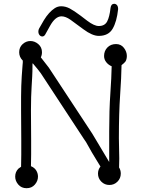

<svg xmlns="http://www.w3.org/2000/svg" viewBox="-20 -950 748 1011"><path d="M77 -62 91 -72Q92 -101 92 -135.5Q92 -170 92 -212Q92 -248 91.5 -290.5Q91 -333 91 -369Q91 -411 91 -441Q91 -471 92 -497Q93 -523 94.5 -549Q96 -575 99 -610Q100 -615 100 -620.5Q100 -626 100 -631L99 -632Q81 -650 81 -675Q81 -701 99 -717.5Q117 -734 140 -734Q163 -734 182 -717.5Q201 -701 201 -675Q201 -660 195 -648Q226 -609 237 -594L466 -246L555 -97V-258Q555 -370 561 -456.5Q567 -543 568 -601Q551 -608 539.5 -622.5Q528 -637 528 -655Q528 -682 545.5 -700Q563 -718 591 -718Q617 -718 632.5 -698Q648 -678 648 -655Q648 -644 644.5 -634Q641 -624 631 -616L620 -607Q619 -542 612.5 -448.5Q606 -355 606 -222Q606 -197 607 -168.5Q608 -140 608 -116Q608 -103 607.5 -91Q607 -79 607 -68Q616 -54 616 -36Q616 -11 598.5 6.5Q581 24 556 24Q531 24 513.5 6.5Q496 -11 496 -36Q496 -57 509 -73L487 -109Q461 -151 446 -179Q431 -207 422 -218L195 -564Q189 -573 178.5 -585.5Q168 -598 154 -615L151 -616V-606Q151 -571 149.5 -545.5Q148 -520 146.5 -494.5Q145 -469 144 -439.5Q143 -410 143 -368Q143 -333 143.5 -290.5Q144 -248 144 -211Q144 -171 144 -137Q144 -103 143 -75Q162 -67 171 -52Q180 -37 180 -20Q180 3 163.5 22Q147 41 120 41Q93 41 76.5 22Q60 3 60 -20Q60 -45 77 -62ZM186 -800Q198 -822 211 -843.5Q224 -865 238.5 -881Q253 -897 268.5 -907Q284 -917 302 -917Q325 -917 347 -905.5Q369 -894 405 -867L439 -841Q476 -813 500 -813Q532 -813 544.5 -837.5Q557 -862 562 -908Q565 -930 581 -930Q590 -930 596 -923Q602 -916 602 -902Q595 -836 573 -798.5Q551 -761 500 -761Q466 -761 419 -796L351 -846Q325 -864 304 -864Q271 -864 243 -813L218 -768Q212 -758 203 -758Q194 -758 188 -765.5Q182 -773 182 -784Q182 -793 186 -800Z"/></svg>

Font: Nelagoney
Style: Regular
Weight: 400
Designer: Kanati
Foundry: Kanati and Michael Everson
Version: Version 2.000